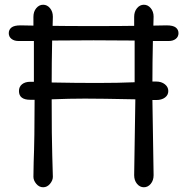

<svg xmlns="http://www.w3.org/2000/svg" viewBox="-20 -780 790 810"><path d="M546 -41 551 -361Q404 -364 338.5 -364Q273 -364 198 -361Q198 -199 200.5 -124Q203 -49 203 -34Q203 -19 191 -4.5Q179 10 162 10Q145 10 133 -4.5Q121 -19 121 -34Q121 -49 122 -94Q126 -197 126 -359H108Q60 -359 60 -396Q60 -414 73 -424.5Q86 -435 108 -435H123V-607H58Q40 -607 28.5 -616Q17 -625 17 -640Q17 -655 28.5 -664Q40 -673 66.5 -673Q93 -673 121 -672V-709Q121 -731 133 -745.5Q145 -760 162 -760Q179 -760 191 -745.5Q203 -731 203 -709.5Q203 -688 202 -671Q256 -670 374.5 -670Q493 -670 546 -671V-709Q546 -731 558 -745.5Q570 -760 587 -760Q604 -760 616 -745.5Q628 -731 628 -710Q628 -689 627 -672Q656 -673 683 -673Q710 -673 721.5 -664Q733 -655 733 -640Q733 -625 721.5 -616Q710 -607 692 -607H625Q623 -517 623 -436H639Q661 -436 675.5 -424.5Q690 -413 690 -396Q690 -379 676 -368.5Q662 -358 639 -358H623L628 -41Q628 -19 616 -4.5Q604 10 587 10Q570 10 558 -4.5Q546 -19 546 -41ZM548 -609 375 -610 200 -609Q198 -515 198 -432Q298 -430 388.5 -430Q479 -430 548 -433Z"/></svg>

Font: Delius
Style: Regular
Weight: 400
Designer: Natalia Raices
Foundry: Natalia Raices
Version: Version 1.001